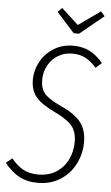

<svg xmlns="http://www.w3.org/2000/svg" viewBox="-61 -918 562 969"><g transform="rotate(5 220.5 -434.0)"><path d="M438 -619 408 -593Q380 -625 351.5 -639.5Q323 -654 285 -654Q245 -654 213 -634.5Q181 -615 163 -581.5Q145 -548 145 -508Q145 -464 167.5 -438.5Q190 -413 251 -385Q321 -354 352 -315Q383 -276 383 -213Q383 -156 357.5 -104.5Q332 -53 283 -21Q234 11 167 11Q112 11 71.5 -11.5Q31 -34 -1 -76L30 -101Q58 -66 89.5 -48.5Q121 -31 167 -31Q220 -31 258.5 -56Q297 -81 316.5 -122.5Q336 -164 336 -211Q336 -261 312 -291Q288 -321 227 -350Q155 -384 126.5 -417.5Q98 -451 98 -506Q98 -553 121.5 -596.5Q145 -640 188 -667Q231 -694 286 -694Q335 -694 371.5 -675Q408 -656 438 -619ZM411 -879 431 -856 310 -757H283L193 -857L214 -879L300 -800Z"/></g></svg>

Font: Fira Sans Extra Condensed ExtraLight
Style: Italic
Weight: 275
Width: 3
Italic angle: -8°
Designer: Carrois Corporate & Edenspiekermann AG
Foundry: Carrois Corporate GbR & Edenspiekermann AG
Version: Version 4.203